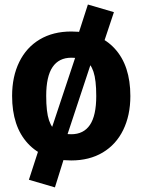

<svg xmlns="http://www.w3.org/2000/svg" viewBox="-20 -686 624 841"><path d="M292.4 -548Q413.6 -548 482.3 -473.4Q551 -398.8 551 -265.2Q551 -180.8 519.7 -116.8Q488.4 -52.8 430 -18Q371.6 16.8 292 16.8Q170.8 16.8 101.9 -57.8Q33 -132.4 33 -266Q33 -350.4 64.3 -414.4Q95.6 -478.4 154 -513.2Q212.4 -548 292.4 -548ZM292.4 -433.2Q238 -433.2 210.2 -392.2Q182.4 -351.2 182.4 -266Q182.4 -195.6 194.6 -159.4Q206.8 -123.2 229.7 -110.6Q252.6 -98 292 -98Q346.4 -98 374 -139Q401.6 -180 401.6 -265.2Q401.6 -335.6 389.4 -371.8Q377.2 -408 354.5 -420.6Q331.8 -433.2 292.4 -433.2ZM365 -666.2 479 -632.8 437.6 -508.6 378.6 -408.8 273.2 -90.2 259.6 10 220.6 134.8 106.6 101.4 149.2 -30 204.2 -117.2 311.8 -440.8 326 -545.4Z"/></svg>

Font: Firava
Style: Regular
Weight: 400
Designer: Carrois Corporate & Edenspiekermann AG
Foundry: Greg Finn Gibson
Version: Version 5.000